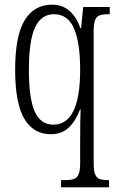

<svg xmlns="http://www.w3.org/2000/svg" viewBox="-20 -566 506 824"><path d="M242 207H258Q285 207 298 202Q311 197 317.5 181.5Q324 166 324 133V32Q324 -51 326 -97H324Q304 -45 274 -17.5Q244 10 198 10Q123 10 84 -57Q45 -124 45 -266Q45 -413 86 -479.5Q127 -546 204 -546Q248 -546 278.5 -519Q309 -492 325 -445H328L337 -536H451V-505H446Q421 -505 407.5 -500Q394 -495 388 -479.5Q382 -464 382 -431V135Q382 167 388.5 182.5Q395 198 408 202.5Q421 207 446 207H448V238H242ZM324 -267Q324 -383 297.5 -444Q271 -505 212 -505Q157 -505 130.5 -448.5Q104 -392 104 -265Q104 -144 129 -87.5Q154 -31 209 -31Q324 -31 324 -267Z"/></svg>

Font: Noto Serif CondLight
Style: Regular
Weight: 300
Width: 3
Designer: Monotype Design Team
Foundry: Monotype Imaging Inc.
Version: Version 1.001